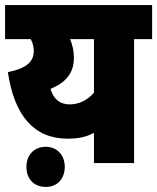

<svg xmlns="http://www.w3.org/2000/svg" viewBox="-20 -642 619 756"><path d="M579 -622H0V-488H101C109 -473 113 -457 113 -442C113 -399 85 -373 11 -358C36 -188 113 -96 246 -96C287 -96 319 -102 350 -119V0H508V-488H579ZM179 -292C236 -316 271 -351 271 -415C271 -442 265 -466 256 -488H350V-277C324 -247 291 -231 254 -231C215 -231 190 -253 179 -292ZM84 15C84 62 113 94 160 94C206 94 235 62 235 15C235 -30 206 -64 160 -64C113 -64 84 -30 84 15Z"/></svg>

Font: Noto Sans Devanagari Condensed Black
Style: Regular
Weight: 900
Width: 3
Designer: Jelle Bosma - Monotype Design Team
Foundry: Monotype Imaging Inc.
Version: Version 2.004